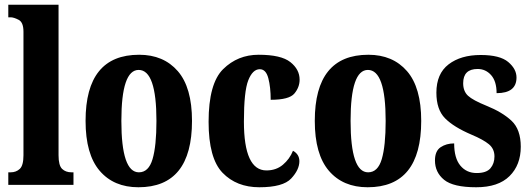

<svg xmlns="http://www.w3.org/2000/svg" viewBox="-20 -780 2240 810"><path d="M15 0H290V-53H282Q257 -53 242 -67.5Q227 -82 227 -125V-760H15V-707H25Q38 -707 58.5 -696.5Q79 -686 79 -646V-125Q79 -82 63.5 -67.5Q48 -53 25 -53H15Z M564 10Q790 10 790 -270Q790 -411 730 -480Q670 -549 567 -549Q341 -549 341 -270Q341 -129 400.5 -59.5Q460 10 564 10ZM566 -53Q492 -53 492 -270Q492 -485 565 -485Q640 -485 640 -270Q640 -164 623.5 -108.5Q607 -53 566 -53Z M1074 10Q1174 10 1208.5 -27Q1243 -64 1243 -100Q1243 -129 1216 -144Q1202 -109 1173.5 -85Q1145 -61 1104 -61Q1009 -61 1009 -267Q1009 -395 1027.5 -441.5Q1046 -488 1076 -488Q1102 -488 1112 -450Q1122 -412 1122 -359Q1200 -359 1222 -385.5Q1244 -412 1244 -444Q1244 -487 1205 -518Q1166 -549 1071 -549Q983 -549 921.5 -488.5Q860 -428 860 -266Q860 -112 919 -51Q978 10 1074 10Z M1531 10Q1757 10 1757 -270Q1757 -411 1697 -480Q1637 -549 1534 -549Q1308 -549 1308 -270Q1308 -129 1367.5 -59.5Q1427 10 1531 10ZM1533 -53Q1459 -53 1459 -270Q1459 -485 1532 -485Q1607 -485 1607 -270Q1607 -164 1590.5 -108.5Q1574 -53 1533 -53Z M1989 10Q2082 10 2129.5 -37Q2177 -84 2177 -161Q2177 -234 2138 -270.5Q2099 -307 2032 -334Q1975 -357 1954.5 -376Q1934 -395 1934 -429Q1934 -489 1995 -489Q2029 -489 2052 -463Q2075 -437 2075 -387Q2159 -387 2159 -453Q2159 -489 2124 -518.5Q2089 -548 2008 -548Q1924 -548 1872.5 -508.5Q1821 -469 1821 -389Q1821 -318 1857.5 -281Q1894 -244 1969 -212Q2019 -191 2042.5 -171.5Q2066 -152 2066 -120Q2066 -90 2049 -70Q2032 -50 1991 -50Q1948 -50 1922 -81.5Q1896 -113 1896 -175Q1863 -175 1839 -159Q1815 -143 1815 -103Q1815 -53 1853.5 -21.5Q1892 10 1989 10Z"/></svg>

Font: Noto Serif ExtraCondensed Extra
Style: Regular
Weight: 800
Width: 3
Designer: Monotype Design Team
Foundry: Monotype Imaging Inc.
Version: Version 1.002